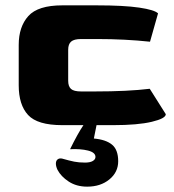

<svg xmlns="http://www.w3.org/2000/svg" viewBox="-20 -468 650 718"><path d="M341 0 331 50Q376 54 399 73Q422 92 422 135Q422 176 389 203Q356 230 306 230Q266 230 237 211Q208 192 195 167Q189 154 189 144Q189 133 195.5 128Q202 123 212 125Q240 133 257.5 136.5Q275 140 298 140Q317 140 327 134Q337 128 337 119Q337 102 309 95Q281 88 242 90Q271 31 292 0H213Q120 0 85 -38Q50 -76 50 -149V-300Q50 -368 86 -408Q122 -448 213 -448H341Q444 -448 501 -439.5Q558 -431 571 -418L541 -312Q448 -322 344 -322H283Q257 -322 246 -312.5Q235 -303 235 -282V-166Q235 -145 245.5 -135.5Q256 -126 283 -126H334Q458 -126 540 -136L600 -41Q600 -25 547.5 -12.5Q495 0 403 0Z"/></svg>

Font: Gold Bold
Style: Regular
Weight: 400
Designer: jaiki
Version: Version 1.000